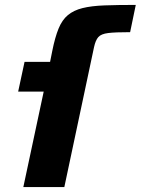

<svg xmlns="http://www.w3.org/2000/svg" viewBox="-20 -762 573 782"><path d="M75 0 158 -389H54L80 -510H184L193 -555Q204 -610 218.5 -645.5Q233 -681 256.5 -700.5Q280 -720 316 -729Q352 -738 405 -740Q458 -742 533 -742L510 -631Q450 -631 421 -627.5Q392 -624 380.5 -611Q369 -598 363 -570L242 0Z"/></svg>

Font: Saira SemiExpanded
Style: Bold Italic
Weight: 700
Width: 6
Italic angle: -12°
Designer: Hector Gatti with collaboration of the Omnibus-Type team
Foundry: Omnibus-Type
Version: Version 1.101